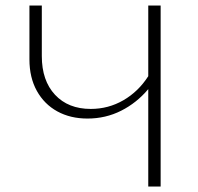

<svg xmlns="http://www.w3.org/2000/svg" viewBox="-20 -678 721 698"><path d="M564 -658V0H519V-354Q477 -304 420.5 -275.5Q364 -247 298 -247Q236 -247 188.5 -273Q141 -299 114 -347.5Q87 -396 87 -462V-658H132V-474Q132 -385 180 -333.5Q228 -282 310 -282Q374 -282 428.5 -313.5Q483 -345 519 -401V-658Z"/></svg>

Font: Ysabeau Infant Light
Style: Regular
Weight: 300
Designer: Christian Thalmann (Catharsis Fonts)
Version: Version 0.003